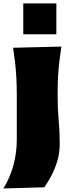

<svg xmlns="http://www.w3.org/2000/svg" viewBox="-40 -864 410 1116"><path d="M95.3 -844.2H287.6V-664.8H95.3ZM-20 231.4Q19.5 166.5 38.6 94.2Q57.6 22 57.6 -50.3V-308.6Q57.6 -371.1 54.7 -418.5Q51.8 -465.8 47.1 -505.9Q42.5 -545.9 36.1 -586.4L316.9 -593.3Q310.5 -551.8 305.4 -510.7Q300.3 -469.7 297.6 -421.4Q294.9 -373 294.9 -308.6Q294.9 -231.9 301 -166.3Q307.1 -100.6 307.1 -27.3Q307.1 27.3 292.2 75.2Q277.3 123 256.6 160.9Q235.8 198.7 217.8 224.6Z"/></svg>

Font: Pinar-DS3-FD Black
Style: Regular
Weight: 900
Designer: Amin Abedi
Version: Version 3.000